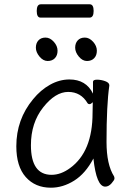

<svg xmlns="http://www.w3.org/2000/svg" viewBox="-20 -856 615 894"><path d="M248 -620Q248 -598 235.5 -585Q223 -572 202 -572Q181 -572 164 -592.5Q147 -613 147 -634Q147 -655 159 -668Q171 -681 192 -681Q213 -681 230.5 -661.5Q248 -642 248 -620ZM431 -620Q431 -598 418.5 -585Q406 -572 385 -572Q364 -572 347 -592.5Q330 -613 330 -634Q330 -655 342 -668Q354 -681 375 -681Q396 -681 413.5 -661.5Q431 -642 431 -620ZM397 -774H169Q151 -774 151 -805Q151 -836 170 -836H398Q416 -836 416 -805Q416 -774 397 -774ZM470 13Q429 13 415 -118Q378 -48 325.5 -15Q273 18 217 18Q144 18 100 -31.5Q56 -81 56 -175Q56 -300 134 -394Q169 -437 213 -461.5Q257 -486 303 -486Q381 -486 413 -420V-475Q413 -485 432 -485Q451 -485 470 -478Q489 -471 489 -459V-457Q476 -368 476 -195Q476 -90 511 -35Q513 -31 513 -24.5Q513 -18 499.5 -2.5Q486 13 470 13ZM124 -180Q124 -42 220 -42Q264 -42 307 -74Q411 -150 411 -330Q411 -355 412 -380Q403 -371 397 -371Q391 -371 388 -375Q357 -428 297.5 -428Q238 -428 181 -356Q124 -284 124 -180Z"/></svg>

Font: QiushuiShotai Bright
Style: Regular
Weight: 400
Designer: Christian Thalmann (Catharsis Fonts)
Version: Version 1.250;